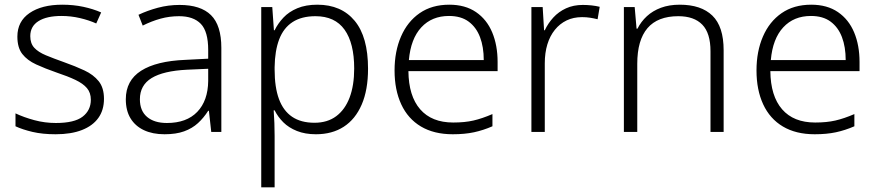

<svg xmlns="http://www.w3.org/2000/svg" viewBox="-20 -562 3738 818"><path d="M423 -141Q423 -93 399 -59.5Q375 -26 329 -8Q283 10 217 10Q161 10 118.5 0Q76 -10 46 -24V-79Q82 -62 126.5 -50Q171 -38 218 -38Q297 -38 332 -65Q367 -92 367 -137Q367 -167 350.5 -186.5Q334 -206 301.5 -221.5Q269 -237 221 -253Q172 -270 134 -287.5Q96 -305 75 -332Q54 -359 54 -406Q54 -471 106 -506.5Q158 -542 245 -542Q293 -542 335 -533Q377 -524 411 -509L390 -462Q359 -476 320.5 -485Q282 -494 242 -494Q179 -494 144 -472Q109 -450 109 -408Q109 -377 126 -358.5Q143 -340 175.5 -326.5Q208 -313 253 -297Q301 -280 339.5 -262Q378 -244 400.5 -216Q423 -188 423 -141Z M745 -541Q835 -541 879 -497.5Q923 -454 923 -358V0H880L870 -90H867Q848 -60 823.5 -37.5Q799 -15 764.5 -2.5Q730 10 681 10Q630 10 593 -7.5Q556 -25 536 -58Q516 -91 516 -139Q516 -219 581 -260.5Q646 -302 770 -307L867 -312V-349Q867 -428 835.5 -460.5Q804 -493 743 -493Q702 -493 664 -482.5Q626 -472 588 -453L570 -499Q608 -517 652.5 -529Q697 -541 745 -541ZM777 -265Q676 -260 626 -229.5Q576 -199 576 -139Q576 -90 606.5 -64Q637 -38 691 -38Q775 -38 820.5 -85.5Q866 -133 867 -217V-269Z M1332 -542Q1434 -542 1491 -473.5Q1548 -405 1548 -269Q1548 -179 1521 -116.5Q1494 -54 1444.5 -22Q1395 10 1326 10Q1280 10 1245 -4Q1210 -18 1187 -41Q1164 -64 1150 -92H1146Q1148 -67 1149 -37.5Q1150 -8 1150 17V236H1093V-532H1140L1147 -433H1150Q1164 -462 1187.5 -487Q1211 -512 1247 -527Q1283 -542 1332 -542ZM1324 -493Q1265 -493 1226.5 -468Q1188 -443 1169.5 -394.5Q1151 -346 1150 -276V-266Q1150 -190 1168.5 -140Q1187 -90 1224.5 -64.5Q1262 -39 1320 -39Q1375 -39 1412.5 -67Q1450 -95 1469.5 -146.5Q1489 -198 1489 -270Q1489 -378 1448 -435.5Q1407 -493 1324 -493Z M1894 -542Q1962 -542 2008 -510.5Q2054 -479 2077 -424Q2100 -369 2100 -298V-259H1720Q1721 -153 1770 -96.5Q1819 -40 1911 -40Q1960 -40 1997 -48.5Q2034 -57 2078 -76V-24Q2039 -7 1999.5 1.5Q1960 10 1909 10Q1829 10 1773.5 -23Q1718 -56 1689.5 -117.5Q1661 -179 1661 -262Q1661 -343 1688.5 -406.5Q1716 -470 1768 -506Q1820 -542 1894 -542ZM1893 -494Q1820 -494 1775 -445.5Q1730 -397 1722 -306H2041Q2041 -362 2025 -404Q2009 -446 1976.5 -470Q1944 -494 1893 -494Z M2463 -541Q2482 -541 2500.5 -539Q2519 -537 2535 -533L2526 -480Q2510 -484 2494 -486.5Q2478 -489 2460 -489Q2423 -489 2394 -475Q2365 -461 2344 -435Q2323 -409 2312 -373Q2301 -337 2301 -292V0H2244V-532H2292L2298 -433H2301Q2315 -463 2337.5 -487.5Q2360 -512 2391.5 -526.5Q2423 -541 2463 -541Z M2876 -542Q2967 -542 3015 -495.5Q3063 -449 3063 -348V0H3007V-344Q3007 -421 2972 -457Q2937 -493 2870 -493Q2782 -493 2738.5 -442Q2695 -391 2695 -290V0H2638V-532H2684L2692 -440H2696Q2711 -470 2736 -493Q2761 -516 2796 -529Q2831 -542 2876 -542Z M3436 -542Q3504 -542 3550 -510.5Q3596 -479 3619 -424Q3642 -369 3642 -298V-259H3262Q3263 -153 3312 -96.5Q3361 -40 3453 -40Q3502 -40 3539 -48.5Q3576 -57 3620 -76V-24Q3581 -7 3541.5 1.5Q3502 10 3451 10Q3371 10 3315.5 -23Q3260 -56 3231.5 -117.5Q3203 -179 3203 -262Q3203 -343 3230.5 -406.5Q3258 -470 3310 -506Q3362 -542 3436 -542ZM3435 -494Q3362 -494 3317 -445.5Q3272 -397 3264 -306H3583Q3583 -362 3567 -404Q3551 -446 3518.5 -470Q3486 -494 3435 -494Z"/></svg>

Font: Noto Sans Devanagari Light
Style: Regular
Weight: 300
Version: Version 2.003